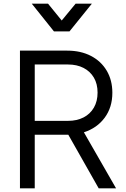

<svg xmlns="http://www.w3.org/2000/svg" viewBox="-20 -1019 681 1039"><path d="M88 0V-745H344Q417 -745 472 -716.5Q527 -688 557.5 -636.5Q588 -585 588 -517Q588 -438 546.5 -382Q505 -326 434 -303L608 0H514L332 -321L386 -290H168V0ZM168 -365H348Q396 -365 432 -383.5Q468 -402 488 -436.5Q508 -471 508 -518Q508 -565 488 -599Q468 -633 432 -651.5Q396 -670 348 -670H168ZM272 -849 152 -999H240L314 -908L389 -999H477L356 -849Z"/></svg>

Font: Kosmopol Plus Jakarta Sans
Style: Regular
Weight: 400
Designer: Gumpita Rahayu
Foundry: Tokotype
Version: Version 2.006